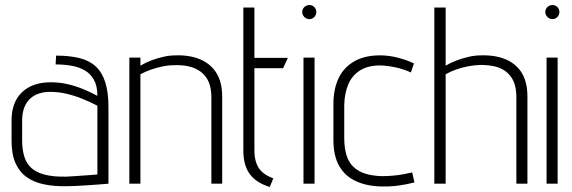

<svg xmlns="http://www.w3.org/2000/svg" viewBox="-20 -730 2275 763"><path d="M367 -349Q342 -363 311.5 -375.5Q281 -388 249 -395.5Q217 -403 182 -403Q145 -403 116.5 -393Q88 -383 67.5 -363.5Q47 -344 36.5 -316Q26 -288 26 -252V-169Q26 -117 41.5 -82Q57 -47 85.5 -26.5Q114 -6 154.5 2.5Q195 11 245 10Q259 10 280 9Q301 8 324 6.5Q347 5 367 3.5Q387 2 399.5 1Q412 0 411 0V-304Q411 -363 398.5 -402.5Q386 -442 361 -465.5Q336 -489 296.5 -499Q257 -509 203 -509L201 -474Q233 -474 263 -469Q293 -464 316.5 -450.5Q340 -437 353.5 -412.5Q367 -388 367 -349ZM367 -310V-37Q367 -37 360 -36Q353 -35 340.5 -34.5Q328 -34 312 -32.5Q296 -31 278 -30Q260 -29 243 -28Q190 -27 155.5 -36.5Q121 -46 102 -65Q83 -84 75.5 -111.5Q68 -139 68 -172V-250Q68 -282 77 -304Q86 -326 101.5 -339.5Q117 -353 137 -359Q157 -365 179 -365Q212 -365 244 -357.5Q276 -350 307 -337.5Q338 -325 367 -310Z M820 -343V0H863V-345Q863 -382 854 -409.5Q845 -437 828 -456.5Q811 -476 788.5 -488Q766 -500 738 -505.5Q710 -511 679 -510Q655 -510 630 -504.5Q605 -499 581.5 -490Q558 -481 538 -469V-501H494V0H538V-435Q559 -446 580.5 -453.5Q602 -461 626 -466Q650 -471 675 -471Q705 -472 731 -466Q757 -460 777.5 -445Q798 -430 809 -405Q820 -380 820 -343Z M991 -132V-459H1105L1124 -500H991V-700H947V-132Q947 -74 972 -39Q997 -4 1052 13L1066 -21Q1040 -31 1023.5 -45Q1007 -59 999 -81Q991 -103 991 -132Z M1186 0H1230V-501H1186ZM1209 -710Q1198 -710 1189.5 -702Q1181 -694 1181 -682Q1181 -671 1189.5 -662.5Q1198 -654 1209 -654Q1221 -654 1229 -662.5Q1237 -671 1237 -682Q1237 -694 1229 -702Q1221 -710 1209 -710Z M1613 -442 1625 -478Q1593 -493 1558.5 -501.5Q1524 -510 1490 -510Q1428 -510 1386.5 -485.5Q1345 -461 1325 -418Q1305 -375 1305 -317V-174Q1305 -110 1328.5 -69.5Q1352 -29 1395.5 -9.5Q1439 10 1496 11Q1529 12 1562.5 7.5Q1596 3 1627 -5L1618 -45Q1617 -45 1607 -42.5Q1597 -40 1580 -37Q1563 -34 1542 -32Q1521 -30 1498 -30Q1461 -31 1433 -39.5Q1405 -48 1385.5 -66Q1366 -84 1357 -113Q1348 -142 1348 -183V-312Q1349 -359 1364 -394.5Q1379 -430 1410.5 -450Q1442 -470 1491 -470Q1521 -469 1553 -462Q1585 -455 1613 -442Z M1751 -469V-700H1706V0H1751V-435Q1771 -446 1793.5 -454Q1816 -462 1840 -466.5Q1864 -471 1889 -472Q1919 -472 1944.5 -466.5Q1970 -461 1990 -446Q2010 -431 2021 -406.5Q2032 -382 2032 -344V0H2076V-346Q2076 -383 2067 -410.5Q2058 -438 2041.5 -457Q2025 -476 2002.5 -488Q1980 -500 1952 -505.5Q1924 -511 1892 -510Q1867 -510 1841.5 -504Q1816 -498 1792.5 -489Q1769 -480 1751 -469Z M2152 0H2196V-501H2152ZM2175 -710Q2164 -710 2155.5 -702Q2147 -694 2147 -682Q2147 -671 2155.5 -662.5Q2164 -654 2175 -654Q2187 -654 2195 -662.5Q2203 -671 2203 -682Q2203 -694 2195 -702Q2187 -710 2175 -710Z"/></svg>

Font: Advent Pro Light
Style: Regular
Weight: 300
Version: Version 3.000